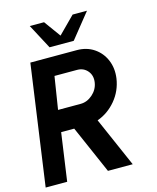

<svg xmlns="http://www.w3.org/2000/svg" viewBox="-140 -988 881 1078"><g transform="rotate(-15 300.0 -449.5)"><path d="M-10.5 0 88 -700H358Q415 -700 457.2 -671.5Q499.5 -643 519.8 -595Q540 -547 532 -489Q521.5 -418.5 476.8 -365Q432 -311.5 369 -289L495.5 0H351.5L230 -278H154L114.5 0ZM169.5 -403H300.5Q338.5 -403 370 -430.5Q401.5 -458 408 -497.5Q414.5 -537.5 391.8 -565Q369 -592.5 330.5 -592.5H199.5ZM214.5 -755 138 -899H221L291 -802.5L387 -899H470.5L355 -755Z"/></g></svg>

Font: Urbanist
Style: Bold Italic
Weight: 700
Italic angle: -8°
Designer: Corey Hu
Foundry: Corey Hu
Version: Version 1.330; ttfautohint (v1.8.4.7-5d5b)